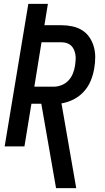

<svg xmlns="http://www.w3.org/2000/svg" viewBox="-20 -755 540 990"><path d="M269 215 193 -220H142L106 0H4L126 -735H227L209 -625H297Q326 -625 353.5 -619Q381 -613 403.5 -599Q426 -585 441 -563Q456 -541 463.5 -515Q471 -489 471 -460.5Q471 -432 466 -403Q461 -372 448.5 -340.5Q436 -309 413 -283.5Q390 -258 359.5 -242.5Q329 -227 297 -222L373 215ZM256 -308Q277 -308 297.5 -316Q318 -324 333 -340Q348 -356 356 -376.5Q364 -397 367 -417Q369 -431 370 -445Q371 -459 369 -472.5Q367 -486 361.5 -498.5Q356 -511 346.5 -520Q337 -529 324 -533Q311 -537 297 -537H194L157 -308Z"/></svg>

Font: Iosevka SS04 Semibold
Style: Italic
Weight: 600
Italic angle: -9°
Monospace: yes
Designer: Belleve Invis
Foundry: Belleve Invis
Version: Version 19.0.0; ttfautohint (v1.8.4)